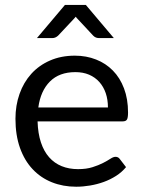

<svg xmlns="http://www.w3.org/2000/svg" viewBox="-20 -736 568 764"><path d="M409.5 -308.5Q409.5 -339.5 400.8 -365.2Q392 -391 375.2 -409.8Q358.5 -428.5 334.5 -438.8Q310.5 -449 280 -449Q216 -449 178.8 -411.8Q141.5 -374.5 132.5 -308.5ZM481.5 -71Q465 -51 442 -36.2Q419 -21.5 392.8 -12Q366.5 -2.5 338.5 2.2Q310.5 7 283 7Q230.5 7 186.2 -10.8Q142 -28.5 109.8 -62.8Q77.5 -97 59.5 -147.5Q41.5 -198 41.5 -263.5Q41.5 -316.5 57.8 -362.5Q74 -408.5 104.5 -442.2Q135 -476 179 -495.2Q223 -514.5 278 -514.5Q323.5 -514.5 362.2 -499.2Q401 -484 429.2 -455.2Q457.5 -426.5 473.5 -384.2Q489.5 -342 489.5 -288Q489.5 -267 485 -260Q480.5 -253 468 -253H129.5Q131 -205 142.8 -169.5Q154.5 -134 175.5 -110.2Q196.5 -86.5 225.5 -74.8Q254.5 -63 290.5 -63Q324 -63 348.2 -70.8Q372.5 -78.5 390 -87.5Q407.5 -96.5 419.2 -104.2Q431 -112 439.5 -112Q450.5 -112 456.5 -103.5ZM433 -584.5H373.5Q368 -584.5 362.2 -586.5Q356.5 -588.5 351 -594L289.5 -660Q285 -664 281.5 -669.5Q279 -667 277 -664.5Q275 -662 273 -660L211 -594Q200.5 -584.5 188.5 -584.5H127L238.5 -716.5H321.5Z"/></svg>

Font: Lato
Style: Regular
Weight: 400
Designer: Lukasz Dziedzic with Adam Twardoch and Botio Nikoltchev
Foundry: tyPoland Lukasz Dziedzic
Version: Version 2.015; 2015-08-06; http://www.latofonts.com/